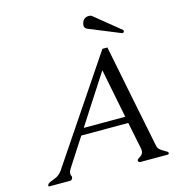

<svg xmlns="http://www.w3.org/2000/svg" viewBox="-128 -1013 1034 1123"><g transform="rotate(-15 389.0 -451.5)"><path d="M673.8 -755.9 483.9 -833.5Q467.8 -839.8 467.8 -856.9Q467.8 -861.8 469.2 -867.2Q477.5 -903.3 513.7 -903.3Q524.4 -903.3 531.7 -897L686.5 -771Q688.5 -767.6 687.5 -763.7Q685.5 -755.4 676.8 -755.4Q674.8 -755.4 673.8 -755.9ZM565.9 -278.3 506.8 -575.7Q458.5 -501 410.2 -426.8Q361.8 -352.5 314.5 -278.3ZM754.4 -2.4Q752.9 0 748 0H583Q579.1 0 574.7 -2.9Q570.3 -5.9 570.3 -8.8Q569.8 -11.7 570.8 -14.6Q571.3 -17.6 577.6 -22.5Q583.5 -27.3 591.3 -31.7Q599.6 -37.1 602.5 -43Q606 -48.8 607.4 -55.7Q608.9 -63 607.4 -71.8L573.7 -238.8H289.1Q262.2 -197.3 234.9 -155.3Q207.5 -113.3 191.4 -87.9Q174.8 -62.5 172.4 -56.6Q170.4 -50.8 169.4 -46.9Q168.5 -43 168.9 -37.1Q168.9 -31.2 171.4 -27.3Q173.8 -23.4 173.8 -19.5Q173.8 -15.6 173.3 -13.7Q172.9 -12.2 171.9 -10.3Q166 0 158.7 0H32.7Q26.4 0 26.4 -4.4Q26.4 -6.8 27.8 -10.3Q31.7 -19 47.9 -25.4Q64 -31.7 85 -40.5Q106.4 -53.7 118.7 -71.3L539.6 -696.8H569.8Q581.1 -639.2 598.1 -555.7Q615.2 -472.2 632.3 -383.8Q649.9 -295.4 667 -211.9Q684.1 -128.4 695.3 -71.3Q697.8 -52.7 711.9 -42Q726.1 -31.2 735.4 -26.4Q745.1 -21.5 750.5 -17.6Q755.9 -13.7 756.3 -10.7Q756.8 -9.8 756.8 -8.8Q756.8 -5.9 754.4 -2.4Z"/></g></svg>

Font: Caudex
Style: Italic
Weight: 400
Italic angle: -13°
Version: Version 1.04